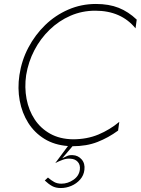

<svg xmlns="http://www.w3.org/2000/svg" viewBox="-20 -729 710 969"><path d="M112 -350Q123 -417 153.5 -475.5Q184 -534 230.5 -579Q277 -624 335.5 -649.5Q394 -675 461 -675Q591 -675 664 -586L670 -630Q628 -670 579 -689.5Q530 -709 464 -709Q390 -709 324.5 -680.5Q259 -652 208 -602.5Q157 -553 123 -488.5Q89 -424 78 -350Q68 -283 79.5 -221Q91 -159 122.5 -109Q154 -59 204.5 -28Q255 3 323 8L259 94Q276 85 296.5 77.5Q317 70 336 72Q359 73 372.5 88Q386 103 383 127Q379 159 350.5 178.5Q322 198 290 198Q269 198 253.5 189.5Q238 181 222 167L206 182Q225 200 243 210Q261 220 287 220Q314 220 340 209Q366 198 384.5 177Q403 156 406 128Q410 96 392 75.5Q374 55 347 54Q331 53 319.5 58Q308 63 294 70L346 9Q417 9 472 -12.5Q527 -34 576 -70L582 -114Q534 -74 476.5 -50Q419 -26 348 -26Q282 -27 233.5 -54Q185 -81 155 -126.5Q125 -172 114 -230Q103 -288 112 -350Z"/></svg>

Font: Jost* 200 Thin Italic
Style: Italic
Weight: 200
Italic angle: -10°
Version: Version 3.200; ttfautohint (v0.97) -l 8 -r 50 -G 200 -x 14 -